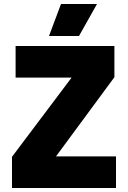

<svg xmlns="http://www.w3.org/2000/svg" viewBox="-20 -940 640 960"><path d="M40 0V-156L338 -552H58V-710H552V-554L260 -158H560V0ZM225 -760 285 -920H465L375 -760Z"/></svg>

Font: Geist Mono Black
Style: Regular
Weight: 900
Monospace: yes
Designer: Basement.studio, Andrés Briganti, Mateo Zaragoza
Foundry: Basement.studio, Vercel, Andrés Briganti, Guido Ferreyra, Mateo Zaragoza
Version: Version 1.500; ttfautohint (v1.8.4.7-5d5b)